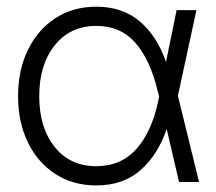

<svg xmlns="http://www.w3.org/2000/svg" viewBox="-20 -546 648 576"><path d="M269 10.3Q199.2 10.3 146.2 -23.9Q93.3 -58.1 63.7 -118.7Q34.2 -179.2 34.2 -257.3Q34.2 -335.4 63.7 -396.2Q93.3 -457 146.2 -491.5Q199.2 -525.9 269 -525.9Q347.2 -525.9 399.2 -481.9Q451.2 -438 478 -359.9L509.8 -515.6H569.3L513.7 -258.8L577.1 0H517.1L480 -159.2Q454.1 -82 401.9 -35.9Q349.6 10.3 269 10.3ZM457.5 -255.9 454.1 -268.6Q431.2 -366.2 386.5 -417.2Q341.8 -468.3 269 -468.3Q190.9 -468.3 144.3 -410.2Q97.7 -352.1 97.7 -257.3Q97.7 -163.1 144 -105.2Q190.4 -47.4 269 -47.4Q343.3 -47.4 389.6 -99.6Q436 -151.9 455.1 -245.1Z"/></svg>

Font: Inter Display Light
Style: Regular
Weight: 300
Designer: Rasmus Andersson
Foundry: rsms
Version: Version 4.000;git-a52131595